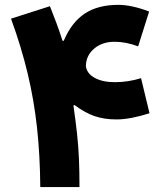

<svg xmlns="http://www.w3.org/2000/svg" viewBox="-20 -755 651 775"><path d="M237.3 -590.3Q268.6 -664.6 321.8 -700Q375 -735.4 457.5 -735.4Q511.2 -735.4 582 -708.5L537.6 -567.9Q488.3 -586.4 442.4 -586.4Q392.6 -586.4 359.9 -558.6Q327.1 -530.8 326.7 -487.8Q330.6 -458 362.3 -440.7Q394 -423.3 443.8 -423.3Q471.2 -423.3 497.6 -427.5Q523.9 -431.6 549.3 -439.5L583.5 -297.9Q546.9 -286.1 512.7 -279.5Q478.5 -272.9 450.2 -272.9Q399.9 -272.9 360.8 -286.6Q321.8 -300.3 280.8 -331.1L276.4 -329.1Q285.6 -265.1 291 -215.3Q296.4 -165.5 298.6 -115.5Q300.8 -65.4 300.8 0H142.6Q141.6 -128.4 129.4 -240Q117.2 -351.6 91.6 -458.7Q65.9 -565.9 24.4 -679.7L181.6 -730Q197.8 -689 208.7 -659.4Q219.7 -629.9 232.4 -590.3Z"/></svg>

Font: Estedad-FD ExtraBold
Style: Regular
Weight: 800
Designer: Amin Abedi
Version: Version 7.3